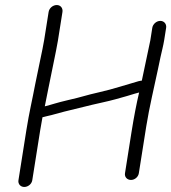

<svg xmlns="http://www.w3.org/2000/svg" viewBox="-20 -737 681 763"><path d="M173.2 -689.5 155.6 -578.5C149.8 -541.8 127.8 -444.2 120.2 -403.8C108.2 -340 96.3 -292.2 84.9 -220.4L53.3 -20.5C51 -6 61.5 6 76.5 6C91.6 6 105.9 -6 108.2 -20.5L139.8 -219.6C142.2 -234.9 145.2 -252 148.8 -271L167.6 -275.7C192.6 -280.9 205.4 -286.1 235.7 -293.5C293.3 -306.9 329.3 -317.3 386.8 -329.8C425.8 -338.2 454.1 -346.7 484.7 -355.4L514.7 -364.5C520 -366.1 526.4 -367.7 532.9 -369.5C522.2 -324.4 512.1 -271.8 502.7 -212.9L476.7 -48.4C474.3 -33.4 485.5 -21.9 500.5 -21.9C516.2 -21.9 529.5 -34.5 531.7 -48.4L561.2 -234.8C573.1 -309.8 593.4 -394 607.6 -461.4L617.7 -509.5C622.4 -531.7 629 -555.3 632.6 -578.4L640.2 -626.5C642.6 -641.5 632.1 -654 617.1 -654C602 -654 587.6 -641.5 585.2 -626.5L577.4 -576.8L543.6 -416.6C542.1 -416.5 535.2 -415.6 531.1 -414.5C480.1 -400.2 430.5 -383 373.5 -370.3C320.7 -358.5 306.8 -351.8 248.2 -338.7C203.2 -328.2 186.9 -321.6 158 -314.4C161.5 -333.5 166.2 -354 171.7 -383.1C178.3 -418.4 204.2 -538.1 210 -574.5L228.2 -689.5C230.5 -704 221.3 -717 205.6 -717C190.6 -717 175.7 -705.1 173.2 -689.5Z"/></svg>

Font: MewTooHand
Style: BdIta
Weight: 400
Designer: Mew Too, Robert Jablonski
Version: Version 0.77